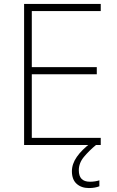

<svg xmlns="http://www.w3.org/2000/svg" viewBox="-20 -734 591 972"><path d="M490 0H102V-714H490V-678H141V-394H470V-358H141V-36H490ZM379 128Q379 186 435 186Q449 186 461.5 184Q474 182 483 179V209Q473 213 460 215.5Q447 218 430 218Q392 218 368 196.5Q344 175 344 133Q344 96 369 60Q394 24 442 -12L466 0Q432 28 405.5 59.5Q379 91 379 128Z"/></svg>

Font: Noto Sans Gujarati ExtraLight
Style: Regular
Weight: 200
Designer: Jelle Bosma - Monotype Design Team, Universal Thirst
Foundry: Monotype Imaging Inc.
Version: Version 2.106; ttfautohint (v1.8.4.7-5d5b)